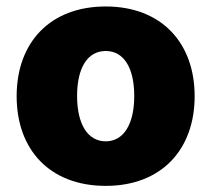

<svg xmlns="http://www.w3.org/2000/svg" viewBox="-20 -573 663 602"><path d="M311.5 9.8C485.8 9.8 590.3 -103.5 590.3 -271.5C590.3 -439 485.8 -552.7 311.5 -552.7C136.2 -552.7 32.2 -439 32.2 -271.5C32.2 -103.5 136.2 9.8 311.5 9.8ZM311.5 -129.9C254.4 -129.9 221.7 -184.6 221.7 -272C221.7 -360.4 254.4 -413.1 311.5 -413.1C368.2 -413.1 400.9 -360.4 400.9 -272C400.9 -184.6 368.2 -129.9 311.5 -129.9Z"/></svg>

Font: Raveo ExtraBold
Style: Regular
Weight: 800
Designer: Jakub Foglar, Rasmus Andersson (Inter)
Foundry: Jakubfoglar.com
Version: Version 1.100;Glyphs 3.2.3 (3260)